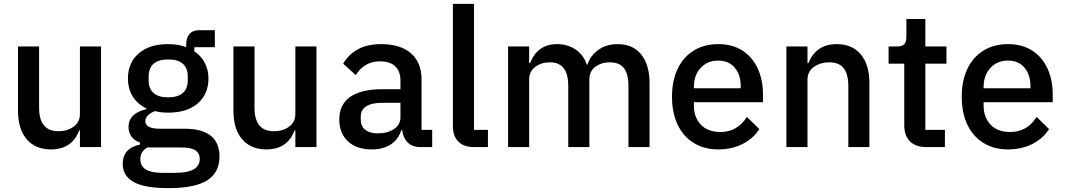

<svg xmlns="http://www.w3.org/2000/svg" viewBox="-20 -760 5502 992"><path d="M389 -86Q352 12 243 12Q163 12 118 -40.5Q73 -93 73 -189V-520H182V-203Q182 -82 282 -82Q328 -82 360.5 -105.5Q393 -129 393 -172V-520H502V0H393V-86Z M850 212Q726 212 670 180Q614 148 614 87Q614 6 703 -13V-24Q675 -33 659.5 -54Q644 -75 644 -104Q644 -174 736 -196V-200Q690 -222 665.5 -262Q641 -302 641 -354Q641 -435 696 -483.5Q751 -532 848 -532Q903 -532 942 -516V-530Q942 -565 959 -584.5Q976 -604 1010 -604H1090V-516H984V-495Q1019 -472 1038 -435.5Q1057 -399 1057 -354Q1057 -274 1002 -226Q947 -178 849 -178Q811 -178 781 -186Q759 -178 745 -165Q731 -152 731 -134Q731 -95 804 -95H932Q1114 -95 1114 49Q1114 131 1051 171.5Q988 212 850 212ZM950 -345V-365Q950 -409 924 -431Q898 -453 849 -453Q800 -453 774 -431Q748 -409 748 -365V-345Q748 -301 774 -279Q800 -257 849 -257Q898 -257 924 -279Q950 -301 950 -345ZM917 2H741Q705 23 705 62Q705 133 817 133H885Q1012 133 1012 61Q1012 32 990 17Q968 2 917 2Z M1502 -86Q1465 12 1356 12Q1276 12 1231 -40.5Q1186 -93 1186 -189V-520H1295V-203Q1295 -82 1395 -82Q1441 -82 1473.5 -105.5Q1506 -129 1506 -172V-520H1615V0H1506V-86Z M2152 0Q2111 0 2087 -23.5Q2063 -47 2058 -87H2053Q2038 -39 1998.5 -13.5Q1959 12 1901 12Q1822 12 1777.5 -30Q1733 -72 1733 -143Q1733 -220 1789.5 -259.5Q1846 -299 1955 -299H2049V-343Q2049 -391 2022.5 -417Q1996 -443 1942 -443Q1863 -443 1818 -372L1753 -431Q1780 -478 1828.5 -505Q1877 -532 1949 -532Q2049 -532 2103.5 -484.5Q2158 -437 2158 -350V-89H2213V0ZM2049 -154V-229H1957Q1901 -229 1872.5 -211Q1844 -193 1844 -159V-141Q1844 -107 1867.5 -89Q1891 -71 1932 -71Q1983 -71 2016 -93.5Q2049 -116 2049 -154Z M2431 0Q2376 0 2348 -28.5Q2320 -57 2320 -108V-740H2429V-89H2501V0Z M2605 0V-520H2714V-434H2719Q2757 -532 2858 -532Q2912 -532 2953 -505Q2994 -478 3012 -426H3015Q3030 -472 3071 -502Q3112 -532 3172 -532Q3249 -532 3292.5 -479Q3336 -426 3336 -330V0H3227V-317Q3227 -378 3203.5 -408Q3180 -438 3131 -438Q3087 -438 3056 -415Q3025 -392 3025 -349V0H2916V-317Q2916 -438 2821 -438Q2777 -438 2745.5 -414.5Q2714 -391 2714 -349V0Z M3452 -260Q3452 -343 3481 -404Q3510 -465 3564 -498.5Q3618 -532 3691 -532Q3765 -532 3817 -498Q3869 -464 3895.5 -405Q3922 -346 3922 -273V-232H3565V-215Q3565 -154 3601 -116Q3637 -78 3702 -78Q3790 -78 3839 -156L3903 -93Q3873 -45 3817.5 -16.5Q3762 12 3691 12Q3618 12 3564 -21.5Q3510 -55 3481 -116Q3452 -177 3452 -260ZM3565 -311V-304H3807V-314Q3807 -374 3776 -410.5Q3745 -447 3691 -447Q3635 -447 3600 -409Q3565 -371 3565 -311Z M4043 0V-520H4152V-434H4157Q4196 -532 4303 -532Q4383 -532 4427.5 -479Q4472 -426 4472 -330V0H4363V-316Q4363 -377 4339 -407.5Q4315 -438 4265 -438Q4219 -438 4185.5 -414.5Q4152 -391 4152 -348V0Z M4767 0Q4711 0 4681.5 -29.5Q4652 -59 4652 -113V-431H4571V-520H4615Q4642 -520 4652.5 -532Q4663 -544 4663 -571V-662H4761V-520H4870V-431H4761V-89H4862V0Z M4949 -260Q4949 -343 4978 -404Q5007 -465 5061 -498.5Q5115 -532 5188 -532Q5262 -532 5314 -498Q5366 -464 5392.5 -405Q5419 -346 5419 -273V-232H5062V-215Q5062 -154 5098 -116Q5134 -78 5199 -78Q5287 -78 5336 -156L5400 -93Q5370 -45 5314.5 -16.5Q5259 12 5188 12Q5115 12 5061 -21.5Q5007 -55 4978 -116Q4949 -177 4949 -260ZM5062 -311V-304H5304V-314Q5304 -374 5273 -410.5Q5242 -447 5188 -447Q5132 -447 5097 -409Q5062 -371 5062 -311Z"/></svg>

Font: IBM Plex Sans KR Medm
Style: Regular
Weight: 500
Designer: Mike Abbink; Paul van der Laan; Pieter van Rosmalen; Wujin Sim; Chorong Kim; Dohee Lee;
Foundry: Sandoll Inc.
Version: Version 1.003